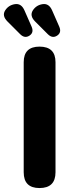

<svg xmlns="http://www.w3.org/2000/svg" viewBox="-51 -946 370 972"><path d="M149 6Q69 6 69 -74V-631Q69 -710 149 -710Q230 -710 230 -631V-74Q230 6 149 6ZM191 -773 127 -837Q98 -866 115 -893Q132 -920 164.5 -925Q197 -930 213 -893L249 -811Q262 -781 238 -765.5Q214 -750 191 -773ZM51 -773 -13 -837Q-42 -866 -25 -893Q-8 -920 24.5 -925Q57 -930 73 -893L109 -811Q122 -781 98 -765.5Q74 -750 51 -773Z"/></svg>

Font: Nunito VF Beta Light
Style: Regular
Weight: 300
Designer: Vernon Adams
Foundry: newtypography
Version: Version 3.001